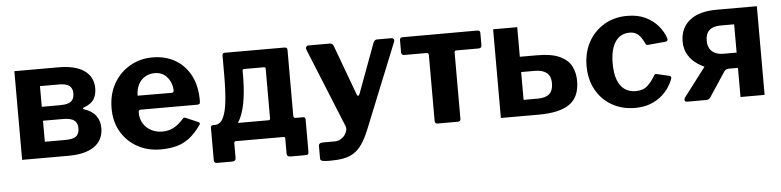

<svg xmlns="http://www.w3.org/2000/svg" viewBox="-44 -759 4650 1143"><g transform="rotate(-5 2281.5 -187.5)"><path d="M62.9 0V-530H325.4Q428.1 -530 480.9 -492.2Q533.7 -454.4 533.7 -386.3Q533.7 -349.1 517.3 -321.8Q500.9 -294.4 455 -278.1Q451 -277.1 451 -273.4Q451 -269.7 455 -268Q502.7 -253.7 526 -222.1Q549.3 -190.6 549.3 -149.1Q549.3 -76.1 495 -38.1Q440.8 0 339.5 0ZM328.4 -95.6Q376.6 -95.6 394.9 -110.6Q413.2 -125.6 413.2 -158.4Q413.2 -190.7 392.9 -205.9Q372.6 -221.1 325.3 -221.1H207V-95.6ZM316.1 -304.5Q345.1 -304.5 363.9 -310.6Q382.7 -316.7 392 -330.7Q401.2 -344.7 401.2 -367.8Q401.2 -398.8 382.3 -413.4Q363.4 -428 319.9 -428H207V-304.5Z M778.9 -220Q778.9 -182.6 796.3 -154.4Q813.7 -126.2 843.5 -110.6Q873.3 -95 910.1 -95Q945.9 -95 976.3 -110.4Q1006.8 -125.9 1038.1 -161.6Q1041.8 -165.9 1045 -166.4Q1048.2 -166.9 1056.2 -163.5L1127.6 -132.8Q1142.2 -126.7 1130.8 -112.8Q1098.5 -66.9 1063.6 -39.9Q1028.7 -12.9 986.5 -1.4Q944.3 10 890.9 10Q813.1 10 751.9 -24Q690.6 -58 655.3 -118.4Q620.1 -178.9 620.1 -257.4Q620.1 -343.3 656.5 -406.7Q693 -470.1 754.1 -505.1Q815.1 -540 888 -540Q964.7 -540 1022.8 -506.7Q1081 -473.4 1114.3 -411.1Q1147.6 -348.7 1147.6 -259.7Q1147.6 -248.8 1145.6 -242.8Q1143.5 -236.9 1131.1 -236.2H791.3Q785.5 -236.2 782.2 -232Q778.9 -227.9 778.9 -220ZM980.3 -319.9Q990.6 -319.9 994 -322.6Q997.3 -325.2 997.3 -333.9Q997.3 -359 985.7 -384.8Q974.1 -410.5 951.4 -428.1Q928.6 -445.7 894.1 -445.7Q860.9 -445.7 834.9 -429.7Q809 -413.8 795.1 -385.4Q781.3 -357.1 781.3 -320.6Z M1218 119.2Q1207.6 119.2 1203.4 114.7Q1199.3 110.2 1199.3 101.9V-91.4Q1199.3 -107 1213 -107H1544.3Q1554.7 -107 1554.7 -117V-413.8Q1554.7 -423.7 1544 -423.7H1428.2Q1416.8 -423.7 1416.8 -413.8L1305.5 -514.4Q1305.5 -530 1318.9 -530H1675.4Q1686.8 -530 1690.3 -526.1Q1693.8 -522.3 1693.8 -513V-121.9Q1693.8 -107 1706.6 -107H1751.4Q1765.1 -107 1765.1 -91.4V101.9Q1765.1 110.2 1761.3 114.7Q1757.5 119.2 1746.4 119.2H1656.8Q1634.6 119.2 1634.6 99.4V10Q1634.6 0 1622.9 0H1341.5Q1329.8 0 1329.8 10V99.4Q1329.8 119.2 1307.6 119.2ZM1224.5 -48.3 1223.5 -107Q1256 -107 1274 -142.6Q1291.9 -178.2 1298.7 -244.3Q1305.5 -310.4 1305.5 -401.5V-514.4H1416.8V-397.9Q1417.5 -317.4 1408.2 -250Q1398.9 -182.5 1377.2 -134.9Q1355.5 -87.2 1318 -63.9Q1280.6 -40.5 1224.5 -48.3Z M1888.7 165Q1858.3 165 1844.4 161.9Q1830.4 158.7 1830.4 146.4V69.5Q1830.4 63.2 1836.3 58Q1842.1 52.8 1858.7 52.8H1926.6Q1945.6 52.8 1961.1 44Q1976.7 35.3 1986.5 22.2Q1996.3 9.1 2000 -5.7Q2003.6 -20.6 1998.4 -32.7L1805.9 -505.9Q1802.5 -515.2 1806.8 -522.6Q1811.2 -530 1821.7 -530H1948.2Q1956 -530 1961.9 -525.3Q1967.7 -520.6 1970.2 -513.4L2080.7 -214.8Q2084 -205.8 2089 -205.6Q2094 -205.4 2098 -216L2208.2 -513.7Q2211.6 -520.6 2216.8 -525.3Q2222 -530 2229.6 -530H2315.7Q2325.7 -530 2329.8 -522.7Q2334 -515.4 2329.8 -506.7L2125.1 0Q2103.7 52.1 2081.5 84.4Q2059.3 116.8 2032.1 134.2Q2005 151.7 1970.3 158.4Q1935.5 165 1888.7 165Z M2826.8 -423.7H2694.8Q2683.5 -423.7 2683.5 -412.5V-15.3Q2683.5 0 2666.1 0H2544.8Q2529.5 0 2529.5 -17.4V-408.9Q2529.5 -423.7 2516.8 -423.7H2384.8Q2366 -423.7 2366 -441.1V-514.7Q2366 -530 2383.4 -530L2828.9 -530.7Q2846.3 -530.7 2846.3 -515.4V-441.1Q2846.3 -423.7 2826.8 -423.7Z M2923.9 0V-530H3068V-353.1H3169.4Q3259.5 -353.1 3308.2 -329.3Q3357 -305.6 3376.1 -266.9Q3395.2 -228.1 3395.2 -180.5Q3395.2 -84.4 3334.9 -42.2Q3274.6 0 3149.8 0ZM3068 -95.6H3152.9Q3199.7 -95.6 3222.3 -115.9Q3244.9 -136.3 3244.9 -179.8Q3244.9 -222.1 3220.3 -242Q3195.7 -261.8 3149.9 -261.8H3068Z M3725.4 -540Q3789.7 -540 3835.5 -517.4Q3881.3 -494.8 3910.2 -460.1Q3939 -425.4 3951.4 -388.1Q3957.8 -368.3 3938.5 -366.7L3834 -357.1Q3822.6 -355.5 3818.7 -368.2Q3809.5 -387.3 3798.7 -403.2Q3787.8 -419.2 3771.7 -429.2Q3755.6 -439.3 3730.4 -439.3Q3695.8 -439.3 3669.7 -420.1Q3643.7 -401 3629.4 -362.4Q3615.1 -323.9 3615.1 -265Q3615.1 -205.4 3630.1 -166.2Q3645.1 -126.9 3672.8 -108.1Q3700.5 -89.3 3738 -89.3Q3781.9 -89.3 3807.5 -112.4Q3833.2 -135.4 3856.2 -174.3Q3858.5 -178.6 3861.9 -179.8Q3865.4 -181 3873.4 -179L3947 -161.9Q3958.4 -158.9 3953.9 -142.6Q3945.9 -120.8 3928.8 -94.1Q3911.6 -67.5 3884.2 -44.1Q3856.8 -20.7 3817.4 -5.3Q3778.1 10 3725.4 10Q3648 10 3587.8 -24.5Q3527.6 -59 3493.3 -120.5Q3459.1 -182 3459.1 -263Q3459.1 -345.4 3493.8 -407.6Q3528.6 -469.7 3588.8 -504.9Q3649 -540 3725.4 -540Z M4355.9 0V-174.1H4281.5Q4237.4 -174.1 4194.7 -185.9Q4152.1 -197.6 4117.5 -220.9Q4082.9 -244.1 4062.1 -278.6Q4041.4 -313.2 4041.4 -358.7Q4041.4 -439 4097.8 -484.5Q4154.1 -530 4258.7 -530H4499.9V0ZM4039.9 0Q4025.3 0 4022.8 -8.1Q4020.2 -16.3 4027.7 -27L4171.1 -215.7L4302.2 -174.1Q4281.8 -174.4 4272.1 -158.4L4176.9 -14.1Q4172.5 -6.6 4165.5 -3.3Q4158.5 0 4151.4 0ZM4276.8 -265.4H4355.9V-434.4H4276.6Q4229.8 -434.4 4207.2 -413.5Q4184.6 -392.7 4184.6 -351.6Q4184.6 -322.1 4196.4 -303Q4208.3 -283.8 4229.3 -274.6Q4250.3 -265.4 4276.8 -265.4Z"/></g></svg>

Font: Libre Franklin Thin
Style: Regular
Weight: 100
Designer: Pablo Impallari, Rodrigo Fuenzalida, Nhung Nguyen
Foundry: Impallari Type
Version: Version 3.000